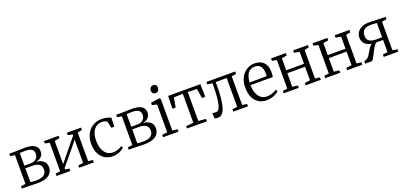

<svg xmlns="http://www.w3.org/2000/svg" viewBox="20 -1779 5883 2807"><g transform="rotate(-20 2962.0 -376.0)"><path d="M275 4Q253.5 4 224.8 3Q196 2 170.2 1Q144.5 0 130 0H34.5V-37L107.5 -47V-493.5L36.5 -505.5V-542.5H139Q155.5 -542.5 178.8 -543.5Q202 -544.5 228.2 -545.5Q254.5 -546.5 279.5 -546.5Q352 -546.5 396 -530.5Q440 -514.5 459.5 -485.5Q479 -456.5 479 -418Q479 -367 448.2 -337Q417.5 -307 366.5 -295.5Q414.5 -292 447.8 -274.8Q481 -257.5 498.2 -228.8Q515.5 -200 515.5 -160.5Q515.5 -112.5 491.2 -75.5Q467 -38.5 414 -17.2Q361 4 275 4ZM271.5 -40Q358 -40 396 -70.2Q434 -100.5 434 -154Q434 -212.5 396.2 -237Q358.5 -261.5 298.5 -261.5H184V-48Q192.5 -46 206.5 -44.2Q220.5 -42.5 237.5 -41.2Q254.5 -40 271.5 -40ZM184 -303H281.5Q323 -303 349.2 -318.8Q375.5 -334.5 388.2 -359.5Q401 -384.5 401 -413Q401 -438.5 389.2 -458.8Q377.5 -479 350 -490.8Q322.5 -502.5 275 -502.5Q251.5 -502.5 228 -501.8Q204.5 -501 184 -499.5Z M573.5 0V-37L647 -47V-490.5L575 -505.5V-542.5H803.5V-505.5L724 -490.5V-131L798 -221L1004.5 -473V-490.5L931.5 -505.5V-542.5H1152.5V-505.5L1082 -490.5V-47L1154.5 -37V0H926.5V-37L1004.5 -47V-410L924.5 -309.5L724 -67V-47L788 -37V0Z M1451 11Q1373 11 1319.2 -25.2Q1265.5 -61.5 1237.8 -124Q1210 -186.5 1209.5 -265Q1209 -324 1226.5 -376.8Q1244 -429.5 1278.2 -470.2Q1312.5 -511 1363.5 -534.5Q1414.5 -558 1481.5 -558Q1510 -558 1536.8 -552.5Q1563.5 -547 1585 -540Q1606.5 -533 1618.5 -528L1614.5 -388.5H1567.5L1547 -484.5Q1545.5 -491.5 1533.8 -498.8Q1522 -506 1503 -511Q1484 -516 1461 -516Q1413 -516 1375.5 -489Q1338 -462 1316.2 -411.8Q1294.5 -361.5 1294.5 -291.5Q1294 -229.5 1306.8 -182.5Q1319.5 -135.5 1342.8 -104.2Q1366 -73 1398 -57.2Q1430 -41.5 1467.5 -41.5Q1497.5 -41.5 1525 -48.5Q1552.5 -55.5 1575 -66Q1597.5 -76.5 1612 -87L1627 -57.5Q1609 -39.5 1580.5 -23.8Q1552 -8 1518.2 1.5Q1484.5 11 1451 11Z M1937.5 4Q1916 4 1887.2 3Q1858.5 2 1832.8 1Q1807 0 1792.5 0H1697V-37L1770 -47V-493.5L1699 -505.5V-542.5H1801.5Q1818 -542.5 1841.2 -543.5Q1864.5 -544.5 1890.8 -545.5Q1917 -546.5 1942 -546.5Q2014.5 -546.5 2058.5 -530.5Q2102.5 -514.5 2122 -485.5Q2141.5 -456.5 2141.5 -418Q2141.5 -367 2110.8 -337Q2080 -307 2029 -295.5Q2077 -292 2110.2 -274.8Q2143.5 -257.5 2160.8 -228.8Q2178 -200 2178 -160.5Q2178 -112.5 2153.8 -75.5Q2129.5 -38.5 2076.5 -17.2Q2023.5 4 1937.5 4ZM1934 -40Q2020.5 -40 2058.5 -70.2Q2096.5 -100.5 2096.5 -154Q2096.5 -212.5 2058.8 -237Q2021 -261.5 1961 -261.5H1846.5V-48Q1855 -46 1869 -44.2Q1883 -42.5 1900 -41.2Q1917 -40 1934 -40ZM1846.5 -303H1944Q1985.5 -303 2011.8 -318.8Q2038 -334.5 2050.8 -359.5Q2063.5 -384.5 2063.5 -413Q2063.5 -438.5 2051.8 -458.8Q2040 -479 2012.5 -490.8Q1985 -502.5 1937.5 -502.5Q1914 -502.5 1890.5 -501.8Q1867 -501 1846.5 -499.5Z M2232 0V-37L2313 -47V-479L2238.5 -496.5V-534L2366.5 -552H2373.5L2391.5 -538V-46L2471.5 -37V0ZM2348 -643Q2323 -643 2309 -658.5Q2295 -674 2295 -700Q2295 -725.5 2310.5 -745Q2326 -764.5 2355 -764.5H2356Q2381 -764.5 2395 -749Q2409 -733.5 2409 -708Q2409 -682 2393.5 -662.5Q2378 -643 2349 -643Z M2604 0V-37L2719.5 -47.5V-497.5L2578.5 -493.5L2553 -344.5H2503L2507 -542.5H3008.5L3013.5 -344.5H2962.5L2938 -493.5L2796.5 -497.5V-47.5L2913.5 -37V0Z M3076.5 6.5Q3062 6.5 3050.8 4.5Q3039.5 2.5 3033.5 0.5L3028 -84.5Q3038 -82 3053.8 -80.5Q3069.5 -79 3088 -79Q3121 -79 3141.5 -127.2Q3162 -175.5 3171.2 -267.8Q3180.5 -360 3181 -493.5L3102 -505.5V-542.5H3550.5V-504.5L3479 -492.5V-47L3552 -37V0H3323.5V-37L3401.5 -47V-495H3230.5V-444Q3230.5 -333 3223 -257.8Q3215.5 -182.5 3204 -135.8Q3192.5 -89 3181 -63.5Q3166.5 -34 3143.5 -13.8Q3120.5 6.5 3076.5 6.5Z M3844.5 11Q3768 11 3715 -24.5Q3662 -60 3635 -123.5Q3608 -187 3608 -271Q3608 -336 3627.2 -388.8Q3646.5 -441.5 3680.5 -479.2Q3714.5 -517 3759.5 -537.2Q3804.5 -557.5 3855.5 -557.5Q3943 -557.5 3993 -507.8Q4043 -458 4046 -363Q4046 -334 4045 -313.8Q4044 -293.5 4040 -278H3693Q3693 -229.5 3703.5 -186.5Q3714 -143.5 3735.5 -110.5Q3757 -77.5 3789.8 -59Q3822.5 -40.5 3866.5 -40.5Q3909.5 -40.5 3952.2 -56Q3995 -71.5 4018 -91L4032.5 -58Q4013.5 -39 3983.8 -23.5Q3954 -8 3917.8 1.5Q3881.5 11 3844.5 11ZM3693.5 -319 3959.5 -321.5Q3961 -330 3961.5 -342.8Q3962 -355.5 3962 -365Q3962 -430 3933.8 -471.2Q3905.5 -512.5 3841 -512.5Q3809 -512.5 3783 -500.5Q3757 -488.5 3738 -464.2Q3719 -440 3707.8 -403.8Q3696.5 -367.5 3693.5 -319Z M4107.5 0V-37L4181 -47V-490.5L4109 -505.5V-542.5H4339V-505.5L4258.5 -490.5V-304H4534.5V-490.5L4452.5 -505.5V-542.5H4682V-505.5L4612 -490.5V-47L4685.5 -37V0H4450.5V-37L4534.5 -47V-258H4258.5V-47L4342 -37V0Z M4753.5 0V-37L4827 -47V-490.5L4755 -505.5V-542.5H4985V-505.5L4904.5 -490.5V-304H5180.5V-490.5L5098.5 -505.5V-542.5H5328V-505.5L5258 -490.5V-47L5331.5 -37V0H5096.5V-37L5180.5 -47V-258H4904.5V-47L4988 -37V0Z M5375 0 5376.5 -37 5410.5 -50Q5431 -58 5447.5 -78.8Q5464 -99.5 5479.2 -126Q5494.5 -152.5 5510.5 -179Q5526.5 -205.5 5545.5 -225.2Q5564.5 -245 5589.5 -251.5L5592 -242Q5547.5 -240.5 5509.5 -257.2Q5471.5 -274 5448.5 -306.5Q5425.5 -339 5425.5 -384Q5425.5 -428 5449.2 -465.8Q5473 -503.5 5520.8 -526.2Q5568.5 -549 5640.5 -549Q5664 -549 5692.5 -547.5Q5721 -546 5747.2 -544.2Q5773.5 -542.5 5789.5 -542.5H5890V-504.5L5817 -492.5V-47L5890.5 -37V0H5664.5V-37L5740.5 -47V-236.5H5636Q5617 -225 5599.2 -199.2Q5581.5 -173.5 5565.2 -141.5Q5549 -109.5 5534 -78.8Q5519 -48 5505 -26.2Q5491 -4.5 5477 0ZM5646.5 -277.5Q5661 -277.5 5679.2 -277.8Q5697.5 -278 5714.5 -278.5Q5731.5 -279 5740.5 -279.5V-499.5Q5731 -501 5712.8 -502.5Q5694.5 -504 5675 -505Q5655.5 -506 5640.5 -506Q5593.5 -506 5563.5 -490.8Q5533.5 -475.5 5519.8 -449Q5506 -422.5 5506 -388.5Q5506 -346.5 5523.5 -322.2Q5541 -298 5572.8 -287.8Q5604.5 -277.5 5646.5 -277.5Z"/></g></svg>

Font: Merriweather 48pt Light
Style: Regular
Weight: 300
Version: Version 2.100